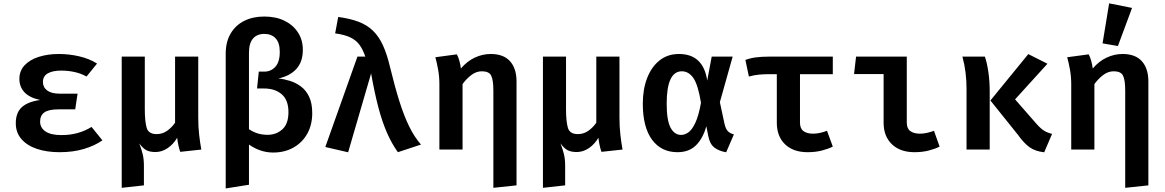

<svg xmlns="http://www.w3.org/2000/svg" viewBox="-20 -874 6809 1122"><path d="M419.5 -234.9H321.5Q263.6 -234.9 239 -216.9Q214.4 -199 214.4 -163.6Q214.4 -127.2 245.9 -105.9Q277.4 -84.6 338.5 -84.6Q390.8 -84.6 434.4 -96.9Q477.9 -109.2 514.9 -132.3L578.5 -53.8Q533.8 -22.6 470.5 -3.6Q407.2 15.4 327.7 15.4Q253.8 15.4 196.2 -3.8Q138.5 -23.1 105.4 -61Q72.3 -99 72.3 -153.8Q72.3 -215.4 107.2 -247.4Q142.1 -279.5 214.4 -289.7Q151.3 -303.6 122.3 -335.4Q93.3 -367.2 93.3 -412.8Q93.3 -460 123.8 -492.6Q154.4 -525.1 206.7 -541.8Q259 -558.5 323.6 -558.5Q383.1 -558.5 441.8 -545.1Q500.5 -531.8 547.2 -502.6L485.6 -426.7Q454.4 -444.6 415.9 -453.1Q377.4 -461.5 338.5 -461.5Q287.2 -461.5 259 -445.1Q230.8 -428.7 230.8 -394.9Q230.8 -364.1 255.6 -345.4Q280.5 -326.7 328.2 -326.7H433.3Z M1138.5 -543.1V-185.6Q1138.5 -133.3 1143.8 -86.4Q1149.2 -39.5 1156.4 0L1033.3 13.3Q1027.7 -1 1022.8 -23.6Q1017.9 -46.2 1015.4 -68.7Q992.8 -30.8 959.5 -8.2Q926.2 14.4 888.7 14.4Q855.4 14.4 835.1 3.6Q814.9 -7.2 793.8 -35.9Q806.7 -2.6 813.8 26.7Q821 55.9 821 93.8V209.2L691.3 223.6V-543.1H826.2V-235.9Q826.2 -165.1 836.9 -127.7Q847.7 -90.3 894.9 -90.3Q929.2 -90.3 956.4 -109.5Q983.6 -128.7 1003.1 -156.9V-543.1Z M1524.6 -777.4Q1592.3 -777.4 1642.8 -752.6Q1693.3 -727.7 1721.5 -683.8Q1749.7 -640 1749.7 -583.1Q1749.7 -512.3 1711.8 -471Q1673.8 -429.7 1606.7 -415.4Q1639.5 -412.3 1674.1 -401.5Q1708.7 -390.8 1738.5 -368.7Q1768.2 -346.7 1786.4 -308.7Q1804.6 -270.8 1804.6 -212.8Q1804.6 -144.1 1775.4 -92.3Q1746.2 -40.5 1694.6 -11.5Q1643.1 17.4 1575.9 17.4Q1502.1 17.4 1434.9 -29.2V205.6L1299 227.2V-560Q1299 -629.2 1327.7 -677.9Q1356.4 -726.7 1407.2 -752.1Q1457.9 -777.4 1524.6 -777.4ZM1434.9 -565.1V-119Q1458.5 -103.1 1484.9 -94.6Q1511.3 -86.2 1544.1 -86.2Q1594.4 -86.2 1630 -118.2Q1665.6 -150.3 1665.6 -219Q1665.6 -288.7 1626.7 -322.8Q1587.7 -356.9 1523.1 -356.9H1482.1L1492.3 -455.4H1524.1Q1563.1 -455.4 1589 -483.6Q1614.9 -511.8 1614.9 -570.8Q1614.9 -624.1 1590.5 -650Q1566.2 -675.9 1525.1 -675.9Q1482.1 -675.9 1458.5 -648.7Q1434.9 -621.5 1434.9 -565.1Z M2068.7 -543.1H2114.9Q2100.5 -585.1 2080.5 -612.3Q2060.5 -639.5 2027.2 -655.4Q1993.8 -671.3 1938.5 -679L1956.4 -774.9Q2026.7 -765.6 2076.4 -746.4Q2126.2 -727.2 2160.3 -693.8Q2194.4 -660.5 2217.9 -609Q2241.5 -557.4 2259 -483.1Q2287.2 -367.2 2314.1 -281.8Q2341 -196.4 2371.3 -134.9Q2401.5 -73.3 2440 -29.2L2305.1 15.4Q2268.7 -35.4 2241 -99Q2213.3 -162.6 2191 -246.9Q2168.7 -331.3 2148.7 -445.1L2014.4 15.9L1881 -14.9Z M2847.7 -558.5Q2922.6 -558.5 2960.5 -516.2Q2998.5 -473.8 2998.5 -397.4V209.2L2863.1 223.6V-344.6Q2863.1 -406.2 2850.5 -431.8Q2837.9 -457.4 2795.9 -457.4Q2763.1 -457.4 2734.4 -435.6Q2705.6 -413.8 2683.1 -382.6V0H2547.7V-381.5Q2547.7 -427.2 2540 -469Q2532.3 -510.8 2524.1 -539.5L2649.7 -556.4Q2657.4 -543.1 2664.1 -519.7Q2670.8 -496.4 2673.3 -473.8Q2709.7 -516.4 2754.6 -537.4Q2799.5 -558.5 2847.7 -558.5Z M3600 -543.1V-185.6Q3600 -133.3 3605.4 -86.4Q3610.8 -39.5 3617.9 0L3494.9 13.3Q3489.2 -1 3484.4 -23.6Q3479.5 -46.2 3476.9 -68.7Q3454.4 -30.8 3421 -8.2Q3387.7 14.4 3350.3 14.4Q3316.9 14.4 3296.7 3.6Q3276.4 -7.2 3255.4 -35.9Q3268.2 -2.6 3275.4 26.7Q3282.6 55.9 3282.6 93.8V209.2L3152.8 223.6V-543.1H3287.7V-235.9Q3287.7 -165.1 3298.5 -127.7Q3309.2 -90.3 3356.4 -90.3Q3390.8 -90.3 3417.9 -109.5Q3445.1 -128.7 3464.6 -156.9V-543.1Z M3947.7 -558.5Q4089.7 -558.5 4112.8 -403.1L4139 -543.1H4261.5L4186.7 -276.9L4213.8 -150.8Q4221 -119.5 4233.8 -106.9Q4246.7 -94.4 4268.7 -88.7L4223.6 15.9Q4181.5 8.7 4154.6 -11.8Q4127.7 -32.3 4118.5 -81L4107.7 -136.4Q4087.7 -64.6 4046.9 -24.6Q4006.2 15.4 3939 15.4Q3844.1 15.4 3790.3 -57.7Q3736.4 -130.8 3736.4 -268.2Q3736.4 -352.3 3761.8 -417.9Q3787.2 -483.6 3834.4 -521Q3881.5 -558.5 3947.7 -558.5ZM3964.6 -457.4Q3875.9 -457.4 3875.9 -268.2Q3875.9 -170.8 3898.5 -128.2Q3921 -85.6 3960.5 -85.6Q3981.5 -85.6 4002.8 -100.5Q4024.1 -115.4 4043.3 -156.2Q4062.6 -196.9 4076.4 -273.3Q4059.5 -377.9 4032.1 -417.7Q4004.6 -457.4 3964.6 -457.4Z M4846.7 -543.1V-440.5H4654.9V-157.4Q4654.9 -122.6 4675.6 -107.7Q4696.4 -92.8 4730.8 -92.8Q4752.3 -92.8 4773.3 -97.7Q4794.4 -102.6 4812.8 -109.7L4846.7 -17.4Q4822.1 -4.6 4784.1 5.4Q4746.2 15.4 4699.5 15.4Q4615.4 15.4 4567.4 -31Q4519.5 -77.4 4519.5 -156.9V-440.5H4471.8Q4444.1 -440.5 4415.6 -437.9Q4387.2 -435.4 4356.4 -426.7L4335.9 -523.6Q4364.1 -534.4 4397.2 -538.7Q4430.3 -543.1 4473.3 -543.1Z M5143.6 -441H4970.8L4982.6 -543.1H5279V-157.4Q5279 -122.6 5300 -107.7Q5321 -92.8 5355.9 -92.8Q5376.9 -92.8 5397.9 -97.7Q5419 -102.6 5437.9 -109.7L5470.8 -17.4Q5446.7 -4.6 5408.5 5.4Q5370.3 15.4 5324.1 15.4Q5240.5 15.4 5192.1 -31Q5143.6 -77.4 5143.6 -156.9Z M5989.2 -557.9 6101 -501.5 5911.8 -293.3 6037.9 -149.2Q6062.6 -121.5 6082.6 -109.5Q6102.6 -97.4 6128.2 -91.8L6082.1 15.9Q6030.3 10.3 5996.9 -13.3Q5963.6 -36.9 5928.2 -86.7L5767.7 -286.7ZM5735.4 -543.1Q5748.7 -504.1 5756.2 -450.3Q5763.6 -396.4 5763.6 -341V0H5628.2V-354.4Q5628.2 -402.1 5622.6 -449Q5616.9 -495.9 5604.1 -543.1Z M6540 -558.5Q6614.9 -558.5 6652.8 -516.2Q6690.8 -473.8 6690.8 -397.4V209.2L6555.4 223.6V-344.6Q6555.4 -406.2 6542.8 -431.8Q6530.3 -457.4 6488.2 -457.4Q6455.4 -457.4 6426.7 -435.6Q6397.9 -413.8 6375.4 -382.6V0H6240V-381.5Q6240 -427.2 6232.3 -469Q6224.6 -510.8 6216.4 -539.5L6342.1 -556.4Q6349.7 -543.1 6356.4 -519.7Q6363.1 -496.4 6365.6 -473.8Q6402.1 -516.4 6446.9 -537.4Q6491.8 -558.5 6540 -558.5ZM6461.5 -854.4 6595.4 -827.7 6512.8 -605.1 6423.1 -620.5Z"/></svg>

Font: Fira Code SemiBold
Style: Regular
Weight: 600
Designer: Carrois Corporate, Edenspiekermann AG, Nikita Prokopov
Foundry: Carrois Corporate, Edenspiekermann AG, Nikita Prokopov
Version: Version 6.002